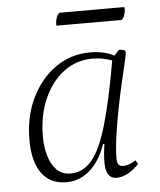

<svg xmlns="http://www.w3.org/2000/svg" viewBox="-48 -661 595 715"><g transform="rotate(-5 249.5 -303.5)"><path d="M172 12Q112 12 80 -31.5Q48 -75 48 -157Q48 -244 81.5 -313Q115 -382 172 -422Q229 -462 302 -462Q353 -462 391 -442L409 -462Q419 -462 426.5 -460Q434 -458 434 -450Q434 -445 427 -415Q420 -385 409.5 -340Q399 -295 389 -244Q379 -193 372 -144Q365 -95 365 -58Q365 -30 387 -30Q400 -30 411 -34.5Q422 -39 435 -47L443 -32Q417 -6 396.5 3Q376 12 360 12Q319 12 319 -47Q319 -63 320.5 -81.5Q322 -100 325 -118H320Q298 -55 259.5 -21.5Q221 12 172 12ZM99 -164Q99 -129 108 -95.5Q117 -62 137 -40.5Q157 -19 191 -19Q237 -19 270 -58.5Q303 -98 329 -187Q355 -276 381 -425Q367 -430 348.5 -434Q330 -438 307 -438Q248 -438 201 -403Q154 -368 126.5 -306Q99 -244 99 -164ZM429 -572H186Q185 -574 185 -579Q185 -590 189 -601.5Q193 -613 201 -619H443Q443 -618 443.5 -616.5Q444 -615 444 -612Q444 -600 440 -589Q436 -578 429 -572Z"/></g></svg>

Font: Petrona ExtraLight
Style: Italic
Weight: 200
Italic angle: -9°
Designer: Ringo R. Seeber
Foundry: Ringo R. Seeber
Version: Version 2.001; ttfautohint (v1.8.3)